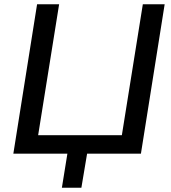

<svg xmlns="http://www.w3.org/2000/svg" viewBox="-20 -725 808 906"><path d="M272 161 298 0H43L155 -705H259L160 -87H555L654 -705H757L645 0H391L364 161Z"/></svg>

Font: Winston Medium
Style: Italic
Weight: 500
Italic angle: -9°
Designer: Original fonts by Vernon Adams / Changes by Cristiano Sobral
Foundry: Original fonts by Vernon Adams / Changes by Cristiano Sobral
Version: Version 2.503;July 17, 2020;FontCreator 13.0.0.2655 64-bit